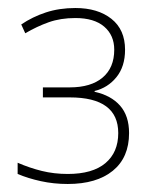

<svg xmlns="http://www.w3.org/2000/svg" viewBox="-20 -825 369 479"><path d="M149 -366Q114 -366 82 -373Q50 -380 24 -391V-419Q54 -406 84.5 -398.5Q115 -391 149 -391Q211 -391 243 -418Q275 -445 275 -493Q275 -582 154 -582H87V-607H154Q207 -607 236 -631.5Q265 -656 265 -701Q265 -737 240 -758.5Q215 -780 168 -780Q131 -780 101.5 -769.5Q72 -759 43 -742L33 -764Q61 -783 94.5 -794Q128 -805 168 -805Q224 -805 258 -778Q292 -751 292 -701Q292 -659 270.5 -632.5Q249 -606 216 -598V-596Q257 -587 279.5 -561.5Q302 -536 302 -493Q302 -432 261.5 -399Q221 -366 149 -366Z"/></svg>

Font: Noto Sans Tamil Thin
Style: Regular
Weight: 100
Designer: Jelle Bosma - Monotype Design Team
Foundry: Monotype Imaging Inc.
Version: Version 2.004; ttfautohint (v1.8.4.7-5d5b)